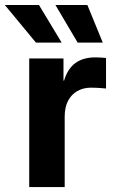

<svg xmlns="http://www.w3.org/2000/svg" viewBox="-65 -760 466 780"><path d="M53.7 0V-522.5H192.9V-432.6H195.3Q209.5 -480.5 241 -503.7Q272.5 -526.9 322.3 -526.9Q335 -526.9 345.9 -526.1Q356.9 -525.4 365.7 -524.4V-400.4Q357.4 -401.4 339.6 -402.6Q321.8 -403.8 303.7 -403.8Q273.4 -403.8 249.3 -390.1Q225.1 -376.5 211.4 -350.3Q197.8 -324.2 197.8 -286.1V0ZM250.5 -586.9 160.2 -739.7H290L352.5 -586.9ZM81.1 -586.9 -45.4 -739.7H93.3L185.5 -586.9Z"/></svg>

Font: Inter 28pt
Style: Bold
Weight: 700
Designer: Rasmus Andersson
Foundry: rsms
Version: Version 4.001;git-66647c0bb